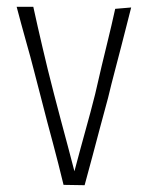

<svg xmlns="http://www.w3.org/2000/svg" viewBox="-20 -542 433 565"><path d="M29 -522H78Q84 -493 91 -463.5Q98 -434 105 -403Q112 -372 120.5 -338Q129 -304 139 -265Q149 -226 159.5 -187Q170 -148 180 -110.5Q190 -73 199 -38Q208 -72 216 -101.5Q224 -131 231.5 -158Q239 -185 246 -211Q253 -237 260 -265Q270 -309 279 -347Q288 -385 298 -425.5Q308 -466 319 -516L366 -520Q360 -496 352.5 -467Q345 -438 336.5 -404.5Q328 -371 318 -333.5Q308 -296 298 -254Q285 -206 274 -165Q263 -124 252.5 -84Q242 -44 229 3L167 2Q159 -31 151.5 -60.5Q144 -90 136 -120Q128 -150 119 -183.5Q110 -217 100 -257Q89 -299 79 -338Q69 -377 59.5 -410Q50 -443 42.5 -471.5Q35 -500 29 -522Z"/></svg>

Font: Truculenta ExtraLight
Style: Regular
Weight: 250
Version: Version 1.002